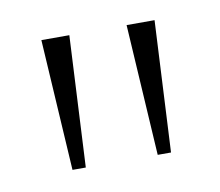

<svg xmlns="http://www.w3.org/2000/svg" viewBox="-38 -757 326 284"><g transform="rotate(-10 124.5 -615.5)"><path d="M51 -517 39 -714H81L71 -517ZM179 -517 167 -714H209L199 -517Z"/></g></svg>

Font: Noto Serif Thai Condensed Thin
Style: Regular
Weight: 100
Width: 3
Designer: Monotype Design Team
Foundry: Monotype Imaging Inc.
Version: Version 2.001; ttfautohint (v1.8.4.7-5d5b)